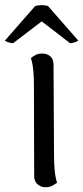

<svg xmlns="http://www.w3.org/2000/svg" viewBox="-52 -734 331 764"><path d="M163 -114Q163 -85 165.5 -57Q168 -29 175 -7Q169 -2 157.5 4.5Q146 11 129 11Q110 11 97 -1Q84 -13 84 -33L83 -396Q83 -425 80.5 -453Q78 -481 71 -503Q77 -508 88 -514.5Q99 -521 116 -521Q136 -521 148.5 -509.5Q161 -498 161 -477ZM0 -562Q-6 -562 -18 -565.5Q-30 -569 -32 -573L88 -710Q94 -712 104 -713Q114 -714 123.5 -713Q133 -712 139 -710L259 -573Q256 -569 244.5 -565.5Q233 -562 227 -562L114 -649Z"/></svg>

Font: Arima
Style: Regular
Weight: 400
Designer: Joana Correia and Natanael Gama
Foundry: NDISCOVER
Version: Version 1.101;gftools[0.9.23]